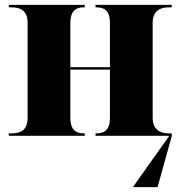

<svg xmlns="http://www.w3.org/2000/svg" viewBox="-20 -556 739 786"><path d="M16 0H327V-10H324C294 -10 268 -21 268 -74V-271H430V-74C430 -21 405 -10 374 -10H371V0H673L524 210H625L683 2V0V-10H672C638 -10 605 -23 605 -74V-462C605 -514 638 -526 672 -526H683V-536H371V-526H374C405 -526 430 -515 430 -462V-281H268V-462C268 -514 293 -526 323 -526H327V-536H16V-526H27C61 -526 93 -515 93 -462V-74C93 -21 62 -10 27 -10H16Z"/></svg>

Font: Noto Serif Display ExtraBold
Style: Regular
Weight: 800
Designer: Monotype Design Team
Foundry: Monotype Imaging Inc.
Version: Version 2.009